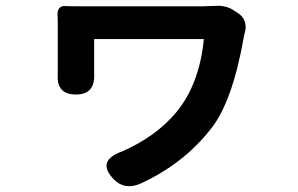

<svg xmlns="http://www.w3.org/2000/svg" viewBox="-20 -570 1040 670"><path d="M280.3 -547.9H683.6Q693.4 -547.9 713.4 -548.8Q733.4 -549.8 743.7 -549.8Q753.9 -549.8 767.6 -546.4Q781.2 -543 792 -536.1L808.6 -525.4Q828.1 -513.7 834.5 -493.7Q840.8 -473.6 833 -451.2Q831.1 -443.4 831.1 -442.4Q791 -213.9 715.8 -120.1Q619.1 2.9 468.8 71.3Q415 93.8 377.9 56.6Q313.5 -8.8 407.2 -42Q524.4 -93.8 594.7 -177.7Q675.8 -275.4 691.4 -433.6H308.6V-310.5Q311.5 -240.2 245.1 -240.2Q176.8 -240.2 181.6 -309.6V-481.4Q181.6 -505.9 180.7 -518.6Q179.7 -533.2 187 -541.5Q194.3 -549.8 206.1 -548.8Q228.5 -547.9 280.3 -547.9Z"/></svg>

Font: GenSenMaruGothic TW TTF Bold
Style: Regular
Weight: 700
Version: Version 1.301